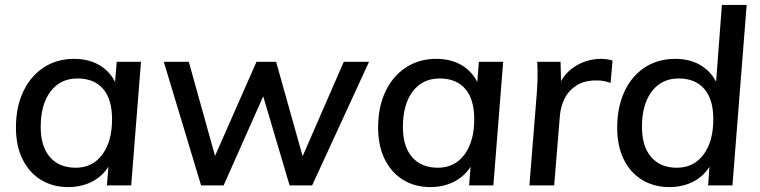

<svg xmlns="http://www.w3.org/2000/svg" viewBox="-20 -756 3101 783"><path d="M259 7Q195 7 147 -22.5Q99 -52 72 -106.5Q45 -161 45 -236Q45 -320 75 -383Q105 -446 158.5 -481Q212 -516 282 -516Q348 -516 394 -485Q440 -454 459 -398L446 -383L456 -504H555L515 0H416L426 -123L436 -106Q424 -71 397 -45Q370 -19 334.5 -6Q299 7 259 7ZM289 -72Q357 -72 397 -125.5Q437 -179 437 -270Q437 -351 400.5 -393.5Q364 -436 296 -436Q226 -436 186 -383Q146 -330 146 -238Q146 -159 183.5 -115.5Q221 -72 289 -72Z M800 0 648 -504H750L867 -84H841L1026 -504H1106L1224 -84H1199L1382 -504H1485L1253 0H1161L1033 -432H1084L892 0Z M1736 7Q1672 7 1624 -22.5Q1576 -52 1549 -106.5Q1522 -161 1522 -236Q1522 -320 1552 -383Q1582 -446 1635.5 -481Q1689 -516 1759 -516Q1825 -516 1871 -485Q1917 -454 1936 -398L1923 -383L1933 -504H2032L1992 0H1893L1903 -123L1913 -106Q1901 -71 1874 -45Q1847 -19 1811.5 -6Q1776 7 1736 7ZM1766 -72Q1834 -72 1874 -125.5Q1914 -179 1914 -270Q1914 -351 1877.5 -393.5Q1841 -436 1773 -436Q1703 -436 1663 -383Q1623 -330 1623 -238Q1623 -159 1660.5 -115.5Q1698 -72 1766 -72Z M2139 0 2168 -362Q2171 -397 2172 -433Q2173 -469 2171 -504H2266L2269 -377L2256 -398Q2275 -453 2324 -484.5Q2373 -516 2431 -516Q2444 -516 2456.5 -514Q2469 -512 2478 -509L2470 -418Q2456 -423 2442.5 -425.5Q2429 -428 2412 -428Q2363 -428 2331 -407.5Q2299 -387 2282.5 -354Q2266 -321 2263 -281L2240 0Z M2710 7Q2647 7 2598.5 -22.5Q2550 -52 2523.5 -106.5Q2497 -161 2497 -235Q2497 -319 2526.5 -382.5Q2556 -446 2609.5 -481Q2663 -516 2734 -516Q2799 -516 2845 -485Q2891 -454 2911 -398L2897 -379L2924 -736H3025L2967 0H2868L2877 -132L2888 -106Q2875 -71 2848.5 -45Q2822 -19 2786.5 -6Q2751 7 2710 7ZM2740 -72Q2809 -72 2849 -125.5Q2889 -179 2889 -270Q2889 -351 2852 -393.5Q2815 -436 2748 -436Q2678 -436 2638 -383Q2598 -330 2598 -239Q2598 -159 2635.5 -115.5Q2673 -72 2740 -72Z"/></svg>

Font: Muli SemiBold
Style: Italic
Weight: 600
Italic angle: -4.541°
Designer: Vernon Adams
Foundry: Vernon Adams
Version: Version 2.100; ttfautohint (v1.8.1.43-b0c9)